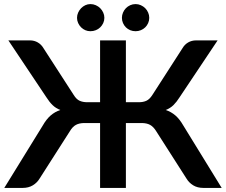

<svg xmlns="http://www.w3.org/2000/svg" viewBox="-20 -921 1108 941"><path d="M1066.5 0H977Q947.5 0 926.8 -12.8Q906 -25.5 893.5 -46.5L745.5 -278Q732 -300 715.5 -309Q699 -318 673.5 -318H597V0H470.5V-318H394Q369 -318 352.2 -309Q335.5 -300 322.5 -278L174.5 -46.5Q162 -25.5 141 -12.8Q120 0 91 0H1L190 -306.5Q207.5 -337 228.2 -355Q249 -373 275.5 -382Q253.5 -390.5 237.8 -405.8Q222 -421 207.5 -444L21 -723H127.5Q148 -723 165.2 -713Q182.5 -703 193 -685L341 -456Q354.5 -434 370.5 -427Q386.5 -420 407 -420H470.5V-723H597V-420H661Q681.5 -420 697.2 -427Q713 -434 727 -456L874.5 -685Q885 -703 902.2 -713Q919.5 -723 940.5 -723H1046.5L860 -444Q845.5 -421 830 -405.8Q814.5 -390.5 792 -382Q819 -373 839.8 -355Q860.5 -337 878 -306.5ZM491.5 -833.5Q491.5 -820 486 -808Q480.5 -796 471.2 -787Q462 -778 449.5 -773Q437 -768 423 -768Q410 -768 398.2 -773Q386.5 -778 377.5 -787Q368.5 -796 363 -808Q357.5 -820 357.5 -833.5Q357.5 -847 363 -859.2Q368.5 -871.5 377.5 -880.8Q386.5 -890 398.2 -895.5Q410 -901 423 -901Q437 -901 449.5 -895.5Q462 -890 471.2 -880.8Q480.5 -871.5 486 -859.2Q491.5 -847 491.5 -833.5ZM711.5 -833.5Q711.5 -820 706.2 -808Q701 -796 691.8 -787Q682.5 -778 670.2 -773Q658 -768 644.5 -768Q630.5 -768 618.2 -773Q606 -778 597 -787Q588 -796 582.8 -808Q577.5 -820 577.5 -833.5Q577.5 -847 582.8 -859.2Q588 -871.5 597 -880.8Q606 -890 618.2 -895.5Q630.5 -901 644.5 -901Q658 -901 670.2 -895.5Q682.5 -890 691.8 -880.8Q701 -871.5 706.2 -859.2Q711.5 -847 711.5 -833.5Z"/></svg>

Font: Lato 2
Style: Bold
Weight: 700
Designer: Lukasz Dziedzic with Adam Twardoch and Botio Nikoltchev
Foundry: tyPoland Lukasz Dziedzic
Version: Version 2.015; 2015-08-06; http://www.latofonts.com/